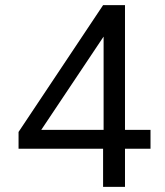

<svg xmlns="http://www.w3.org/2000/svg" viewBox="-20 -725 640 745"><path d="M380 0V-148H52V-213L380 -705H465V-221H564V-148H465V0ZM382 -221V-598H392L128 -203L122 -221Z"/></svg>

Font: Nunito Sans 9pt
Style: Regular
Weight: 400
Version: Version 3.101;gftools[0.9.27]